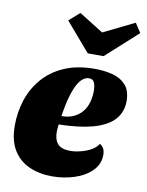

<svg xmlns="http://www.w3.org/2000/svg" viewBox="-89 -848 712 932"><g transform="rotate(10 267.0 -382.5)"><path d="M233 20Q170 20 120 -2Q70 -24 41 -71Q12 -118 12 -192Q12 -257 31.5 -317.5Q51 -378 92 -426Q133 -474 196.5 -502Q260 -530 348 -530Q393 -530 433.5 -520Q474 -510 500 -482Q526 -454 526 -401Q526 -355 500 -320Q474 -285 418 -263.5Q362 -242 272 -236Q260 -235 247.5 -234.5Q235 -234 221 -234Q220 -225 219 -214.5Q218 -204 218 -196Q218 -158 236.5 -137.5Q255 -117 298 -117Q334 -117 375 -132Q416 -147 435 -176Q449 -166 454.5 -154.5Q460 -143 460 -126Q460 -79 426.5 -46Q393 -13 341 3.5Q289 20 233 20ZM227 -276Q262 -276 287.5 -288Q313 -300 329.5 -320.5Q346 -341 353.5 -368.5Q361 -396 361 -427Q360 -450 353.5 -465Q347 -480 327 -480Q313 -480 299 -470Q285 -460 272 -437Q259 -414 247.5 -374.5Q236 -335 227 -276ZM300 -598 179 -739 231 -785 351 -710 504 -785 534 -739 378 -598Z"/></g></svg>

Font: Sansita Swashed Light Black
Style: Regular
Weight: 900
Version: Version 1.003